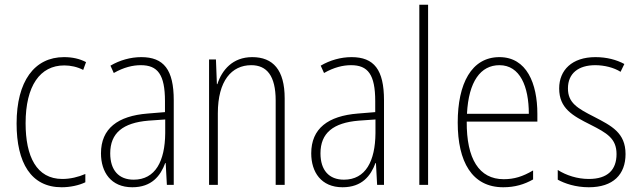

<svg xmlns="http://www.w3.org/2000/svg" viewBox="-20 -780 2697 810"><path d="M240 10C276 10 313 2 340 -11V-46C310 -33 276 -25 243 -25C134 -25 88 -120 88 -260C88 -418 149 -504 251 -504C278 -504 306 -498 331 -485L343 -518C316 -532 286 -539 250 -539C125 -539 50 -437 50 -259C50 -93 111 10 240 10Z M576 -539C531 -539 485 -526 446 -503L460 -472C502 -496 540 -505 574 -505C645 -505 676 -466 676 -353V-307L603 -301C477 -291 406 -238 406 -133C406 -54 448 10 538 10C620 10 657 -38 677 -92H679L684 0H713V-357C713 -486 671 -539 576 -539ZM606 -271 677 -276V-218C676 -101 636 -22 544 -22C481 -22 445 -62 445 -133C445 -219 499 -262 606 -271Z M1044 -539C961 -539 916 -484 897 -425H895L891 -529H862V0H899V-302C899 -439 957 -505 1040 -505C1105 -505 1143 -461 1143 -356V0H1181V-365C1181 -485 1132 -539 1044 -539Z M1463 -539C1418 -539 1372 -526 1333 -503L1347 -472C1389 -496 1427 -505 1461 -505C1532 -505 1563 -466 1563 -353V-307L1490 -301C1364 -291 1293 -238 1293 -133C1293 -54 1335 10 1425 10C1507 10 1544 -38 1564 -92H1566L1571 0H1600V-357C1600 -486 1558 -539 1463 -539ZM1493 -271 1564 -276V-218C1563 -101 1523 -22 1431 -22C1368 -22 1332 -62 1332 -133C1332 -219 1386 -262 1493 -271Z M1786 0V-760H1749V0Z M2087 -539C1969 -539 1911 -427 1911 -263C1911 -98 1971 10 2103 10C2152 10 2192 -2 2229 -23V-61C2185 -35 2149 -24 2105 -24C2001 -24 1948 -110 1949 -267H2247V-300C2247 -428 2202 -539 2087 -539ZM2087 -505C2174 -505 2211 -415 2211 -300H1950C1957 -437 2008 -505 2087 -505Z M2619 -130C2619 -220 2560 -249 2487 -287C2416 -323 2376 -346 2376 -407C2376 -471 2421 -505 2491 -505C2529 -505 2570 -495 2598 -477L2614 -510C2581 -528 2539 -539 2492 -539C2393 -539 2339 -484 2339 -407C2339 -323 2395 -292 2471 -254C2540 -219 2581 -196 2581 -130C2581 -64 2544 -25 2464 -25C2416 -25 2369 -40 2333 -63V-22C2362 -6 2408 10 2464 10C2567 10 2619 -44 2619 -130Z"/></svg>

Font: Noto Sans Tamil Condensed ExtraLight
Style: Regular
Weight: 200
Width: 3
Designer: Jelle Bosma - Monotype Design Team
Foundry: Monotype Imaging Inc.
Version: Version 2.004